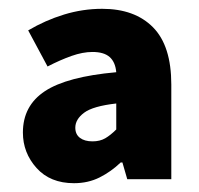

<svg xmlns="http://www.w3.org/2000/svg" viewBox="-20 -833 453 436"><path d="M148 -417Q94 -417 63 -451.5Q32 -486 32 -532Q32 -593 82 -626Q132 -659 244 -669Q242 -692 229 -703.5Q216 -715 190 -715Q168 -715 142.5 -706Q117 -697 88 -682L44 -764Q83 -787 125.5 -800Q168 -813 212 -813Q286 -813 327.5 -771Q369 -729 369 -641V-426H269L258 -464H254Q232 -443 206 -430Q180 -417 148 -417ZM190 -512Q207 -512 219 -519Q231 -526 244 -539V-598Q191 -592 171 -577Q151 -562 151 -543Q151 -528 161.5 -520Q172 -512 190 -512Z"/></svg>

Font: Noto Sans KR Thin Black
Style: Regular
Weight: 900
Version: Version 2.004-H2;hotconv 1.0.118;makeotfexe 2.5.65603